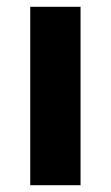

<svg xmlns="http://www.w3.org/2000/svg" viewBox="-20 -545 326 565"><path d="M69 0V-525H217V0Z"/></svg>

Font: Aneliza ExtraBold
Style: Regular
Weight: 800
Designer: Mike Abbink, Paul van der Laan, Pieter van Rosmalen
Foundry: Bold Monday
Version: Version 3.001;September 8, 2019;FontCreator 11.5.0.2425 64-b